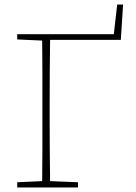

<svg xmlns="http://www.w3.org/2000/svg" viewBox="-20 -827 599 847"><path d="M56 0V-23L166 -28Q167 -97 167 -167Q167 -237 167 -307V-369Q167 -440 167 -509.5Q167 -579 166 -648L56 -653V-676H482L497 -807H523L513 -651H201Q200 -581 199.5 -510.5Q199 -440 199 -369V-307Q199 -237 199.5 -167Q200 -97 201 -28L324 -23V0Z"/></svg>

Font: Source Serif 4 SmText ExtraLight
Style: Regular
Weight: 200
Designer: Frank Grießhammer
Foundry: Adobe
Version: Version 4.005;hotconv 1.1.0;makeotfexe 2.6.0